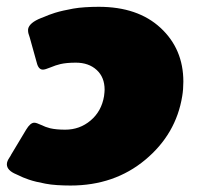

<svg xmlns="http://www.w3.org/2000/svg" viewBox="-38 -537 599 573"><path d="M509.2 -293.3Q509.2 -270 505.8 -250Q487.5 -136.7 395.4 -60Q303.3 16.7 172.5 16.7Q151.7 16.7 132.5 15.4Q113.3 14.2 97.9 11.2Q82.5 8.3 70.4 5.4Q58.3 2.5 47.5 -1.2Q36.7 -5 30.8 -7.5Q25 -10 18.3 -13.3Q11.7 -16.7 10.8 -16.7Q-17.5 -28.3 -17.5 -46.7Q-17.5 -51.7 -15.4 -56.7Q-13.3 -61.7 -9.6 -67.1Q-5.8 -72.5 -5 -75L40 -150Q52.5 -170.8 64.2 -170.8Q70.8 -170.8 84.6 -164.2Q98.3 -157.5 111.7 -154.2Q130 -150 156.7 -150Q200 -150 232.5 -177.5Q265 -205 272.5 -250Q274.2 -263.3 274.2 -269.2Q274.2 -306.7 250.4 -328.3Q226.7 -350 188.3 -350Q160.8 -350 142.5 -345.8Q128.3 -342.5 112.5 -335.8Q96.7 -329.2 90 -329.2Q76.7 -329.2 71.7 -350L50.8 -425Q45.8 -438.3 45.8 -445V-450Q49.2 -469.2 85 -483.3Q85.8 -483.3 93.8 -486.7Q101.7 -490 107.9 -492.5Q114.2 -495 126.2 -498.8Q138.3 -502.5 151.2 -505.4Q164.2 -508.3 180.4 -511.3Q196.7 -514.2 216.2 -515.4Q235.8 -516.7 256.7 -516.7Q373.3 -516.7 441.2 -453.8Q509.2 -390.8 509.2 -293.3Z"/></svg>

Font: BoonTook Mon
Style: Italic
Weight: 400
Italic angle: -9°
Designer: Sungsit Sawaiwan
Foundry: FontUni
Version: Version 3.0